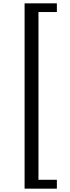

<svg xmlns="http://www.w3.org/2000/svg" viewBox="-20 -869 416 1148"><path d="M320 259V206H210V-797H320V-849H127V259Z"/></svg>

Font: TPK Tissa Web Quiz
Style: Regular
Weight: 400
Designer: Jacques Le Bailly, Suppakit Chalermlarp | Katatrad Co.,Ltd.
Foundry: Jacques Le Bailly, Cadson Demak Co.,Ltd.
Version: Version 5.000;Glyphs 3.1.2 (3151)